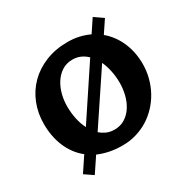

<svg xmlns="http://www.w3.org/2000/svg" viewBox="-187 -920 1153 1178"><g transform="rotate(-30 389.5 -331.5)"><path d="M90.8 50.8 159.2 -51.8Q127.9 -76.2 105 -107.7Q82 -139.2 66.9 -175.5Q51.8 -211.9 44.4 -252.4Q37.1 -293 37.1 -335.9Q37.1 -411.6 63.5 -478Q89.8 -544.4 138.9 -593.5Q188 -642.6 257.8 -670.9Q327.6 -699.2 414.1 -699.2Q458 -699.2 495.4 -690.4Q532.7 -681.6 565.9 -666L625 -754.9L687 -711.9L628.9 -625Q657.7 -601.1 679.9 -570.8Q702.1 -540.5 717 -505.6Q731.9 -470.7 739.5 -432.4Q747.1 -394 747.1 -354Q747.1 -302.7 734.6 -255.1Q722.2 -207.5 699.5 -166Q676.8 -124.5 644.5 -90.1Q612.3 -55.7 572.8 -31.2Q533.2 -6.8 487.3 6.6Q441.4 20 391.1 20Q341.3 20 298.8 11.2Q256.3 2.4 221.2 -13.2L150.9 91.8ZM386.2 -590.8Q342.8 -590.8 310.5 -569.8Q278.3 -548.8 257.1 -515.4Q235.8 -481.9 225.3 -440.7Q214.8 -399.4 214.8 -358.9Q214.8 -311.5 223.9 -268.6Q232.9 -225.6 251 -190.9L487.8 -547.9Q466.8 -568.4 441.4 -579.6Q416 -590.8 386.2 -590.8ZM566.9 -321.8Q566.9 -366.2 558.3 -407.2Q549.8 -448.2 534.2 -481.9L297.9 -127.9Q318.4 -109.4 342.8 -99.1Q367.2 -88.9 396 -88.9Q439.5 -88.9 471.7 -109.6Q503.9 -130.4 525.1 -163.8Q546.4 -197.3 556.6 -238.8Q566.9 -280.3 566.9 -321.8Z"/></g></svg>

Font: Simonetta
Style: Black
Weight: 900
Designer: Gayaneh Bagdasaryan
Foundry: Brownfox
Version: Version 1.002